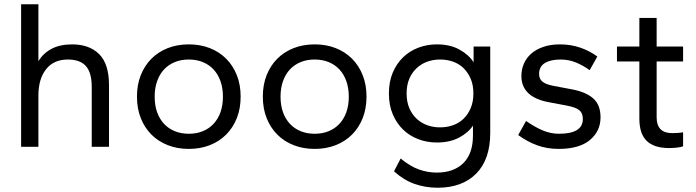

<svg xmlns="http://www.w3.org/2000/svg" viewBox="-20 -688 3263 900"><path d="M410 0V-280Q410 -348 382.5 -378.5Q355 -409 298 -409Q232 -409 196 -363.5Q160 -318 160 -240V0H79V-668H160V-401Q182 -438 221.5 -459Q261 -480 318 -480Q399 -480 445 -434Q491 -388 491 -289V0Z M865 10Q811 10 766.5 -7.5Q722 -25 690 -57Q658 -89 640 -134Q622 -179 622 -235Q622 -291 640 -336Q658 -381 690 -413Q722 -445 766.5 -462.5Q811 -480 865 -480Q919 -480 963.5 -462.5Q1008 -445 1040 -413Q1072 -381 1090 -336Q1108 -291 1108 -235Q1108 -179 1090 -134Q1072 -89 1040 -57Q1008 -25 963.5 -7.5Q919 10 865 10ZM865 -61Q901 -61 930.5 -73Q960 -85 981 -107.5Q1002 -130 1013.5 -162Q1025 -194 1025 -235Q1025 -275 1013.5 -307.5Q1002 -340 981 -362.5Q960 -385 930.5 -397Q901 -409 865 -409Q829 -409 799.5 -397Q770 -385 749 -362.5Q728 -340 716.5 -307.5Q705 -275 705 -235Q705 -194 716.5 -162Q728 -130 749 -107.5Q770 -85 799.5 -73Q829 -61 865 -61Z M1455 10Q1401 10 1356.5 -7.5Q1312 -25 1280 -57Q1248 -89 1230 -134Q1212 -179 1212 -235Q1212 -291 1230 -336Q1248 -381 1280 -413Q1312 -445 1356.5 -462.5Q1401 -480 1455 -480Q1509 -480 1553.5 -462.5Q1598 -445 1630 -413Q1662 -381 1680 -336Q1698 -291 1698 -235Q1698 -179 1680 -134Q1662 -89 1630 -57Q1598 -25 1553.5 -7.5Q1509 10 1455 10ZM1455 -61Q1491 -61 1520.5 -73Q1550 -85 1571 -107.5Q1592 -130 1603.5 -162Q1615 -194 1615 -235Q1615 -275 1603.5 -307.5Q1592 -340 1571 -362.5Q1550 -385 1520.5 -397Q1491 -409 1455 -409Q1419 -409 1389.5 -397Q1360 -385 1339 -362.5Q1318 -340 1306.5 -307.5Q1295 -275 1295 -235Q1295 -194 1306.5 -162Q1318 -130 1339 -107.5Q1360 -85 1389.5 -73Q1419 -61 1455 -61Z M2028 -20Q1982 -20 1941 -35.5Q1900 -51 1869.5 -80.5Q1839 -110 1821 -152.5Q1803 -195 1803 -250Q1803 -305 1821 -347.5Q1839 -390 1869.5 -419.5Q1900 -449 1941 -464.5Q1982 -480 2028 -480Q2090 -480 2134 -455.5Q2178 -431 2200 -396V-470H2278V-65Q2278 59 2212.5 125.5Q2147 192 2031 192Q1974 192 1923 174Q1872 156 1827 115L1858 55Q1903 92 1944 106.5Q1985 121 2027 121Q2107 121 2152 76.5Q2197 32 2197 -53V-99Q2174 -65 2131 -42.5Q2088 -20 2028 -20ZM2043 -91Q2075 -91 2103.5 -101Q2132 -111 2153 -131.5Q2174 -152 2186.5 -181.5Q2199 -211 2199 -250Q2199 -289 2186.5 -318.5Q2174 -348 2153 -368.5Q2132 -389 2103.5 -399Q2075 -409 2043 -409Q2011 -409 1983 -399Q1955 -389 1933 -368.5Q1911 -348 1898.5 -318.5Q1886 -289 1886 -250Q1886 -211 1898.5 -181.5Q1911 -152 1933 -131.5Q1955 -111 1983 -101Q2011 -91 2043 -91Z M2599 10Q2545 10 2499 -6.5Q2453 -23 2409 -55L2446 -121Q2489 -91 2525.5 -76Q2562 -61 2600 -61Q2712 -61 2712 -130Q2712 -158 2695.5 -171.5Q2679 -185 2637 -193L2552 -209Q2424 -233 2424 -332Q2424 -362 2435.5 -389Q2447 -416 2469.5 -436Q2492 -456 2526 -468Q2560 -480 2605 -480Q2656 -480 2700.5 -464.5Q2745 -449 2780 -423L2744 -359Q2714 -381 2680 -395Q2646 -409 2608 -409Q2561 -409 2534 -392.5Q2507 -376 2507 -341Q2507 -318 2523 -305Q2539 -292 2577 -285L2662 -269Q2726 -257 2760.5 -227Q2795 -197 2795 -138Q2795 -73 2745 -31.5Q2695 10 2599 10Z M3116 6Q3046 6 3011.5 -27.5Q2977 -61 2977 -132V-400H2872V-470H2977V-604H3058V-470H3182V-400H3058V-138Q3058 -64 3131 -64Q3143 -64 3158 -65Q3173 -66 3182 -68V-2Q3171 2 3152.5 4Q3134 6 3116 6Z"/></svg>

Font: Gantari
Style: Regular
Weight: 400
Designer: Anugrah Pasau
Foundry: Lafontype
Version: Version 1.000; ttfautohint (v1.8.4)